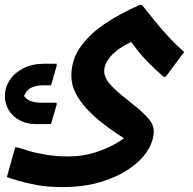

<svg xmlns="http://www.w3.org/2000/svg" viewBox="-58 -499 787 783"><path d="M195 264Q138 264 92 255.5Q46 247 14.5 237.5Q-17 228 -30 223L4 102H13Q29 107 58.5 116Q88 125 130 132Q172 139 221 139Q275 139 324 124.5Q373 110 412.5 87.5Q452 65 474 41L475 82Q452 68 421 47.5Q390 27 357 1Q324 -25 296 -55Q268 -85 250.5 -119Q233 -153 233 -190Q233 -256 271 -309Q309 -362 372.5 -404Q436 -446 512 -479H521Q545 -448 574.5 -412Q604 -376 634.5 -343.5Q665 -311 693 -287L618 -186H609Q577 -214 549 -242Q521 -270 498 -300Q475 -330 454 -362L497 -332Q493 -333 478 -327.5Q463 -322 444.5 -311Q426 -300 408 -284Q390 -268 378.5 -249Q367 -230 367 -209Q367 -184 387.5 -159.5Q408 -135 438 -111Q468 -87 498 -62.5Q528 -38 548.5 -14Q569 10 569 35Q569 75 543.5 115.5Q518 156 469 189.5Q420 223 351.5 243.5Q283 264 195 264ZM-38 -106Q-38 -142 -18.5 -172Q1 -202 37 -220.5Q73 -239 122 -239H173V-230L150 -151H118Q84 -151 63.5 -138Q43 -125 36 -93L32 -120Q45 -95 65.5 -87.5Q86 -80 111 -80H173V-72L150 7H88Q50 7 21 -9Q-8 -25 -23 -51Q-38 -77 -38 -106Z"/></svg>

Font: Kufam SemiBold
Style: Italic
Weight: 600
Italic angle: -11°
Designer: Artur Schmal
Foundry: Original Type
Version: Version 1.301; ttfautohint (v1.8.3)